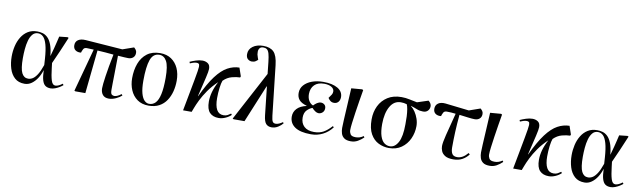

<svg xmlns="http://www.w3.org/2000/svg" viewBox="-44 -1353 6473 1939"><g transform="rotate(10 3192.5 -384.0)"><path d="M227 14Q164 14 125.5 -21Q87 -56 69.5 -113Q52 -170 52 -236Q52 -290 64 -342Q76 -394 102 -436.5Q128 -479 168 -504Q208 -529 264 -529Q291 -529 318.5 -521.5Q346 -514 370 -491.5Q394 -469 411.5 -425Q429 -381 436 -309H437Q451 -357 460 -392.5Q469 -428 476 -457Q483 -486 490 -516L574 -525L586 -520Q552 -438 524 -373.5Q496 -309 465 -241L471 -191Q480 -111 493.5 -66.5Q507 -22 536 -22Q554 -22 573 -31.5Q592 -41 608 -54L618 -41Q607 -31 586.5 -18Q566 -5 541.5 4.5Q517 14 494 14Q461 14 440 -1Q419 -16 408 -52.5Q397 -89 395 -154H394Q381 -110 356.5 -71.5Q332 -33 299 -9.5Q266 14 227 14ZM254 -43Q277 -43 299.5 -56.5Q322 -70 345 -105Q368 -140 391 -207L387 -271Q381 -361 366 -414Q351 -467 328 -489.5Q305 -512 274 -512Q240 -512 218.5 -486.5Q197 -461 185.5 -420Q174 -379 170 -331.5Q166 -284 166 -239Q166 -131 188 -87Q210 -43 254 -43Z M1092 14Q1048 14 1027.5 -12Q1007 -38 1007 -78Q1007 -112 1020.5 -205Q1034 -298 1061 -432Q1021 -436 978 -439.5Q935 -443 895 -445L849 0H746L736 -5L856 -447Q814 -450 784 -450Q769 -450 759.5 -443.5Q750 -437 740 -411L735 -395Q701 -391 678 -407Q655 -423 655 -457Q655 -494 682.5 -512.5Q710 -531 758 -528L1140 -500L1254 -540Q1265 -531 1274 -518.5Q1283 -506 1283 -488Q1283 -457 1263.5 -440Q1244 -423 1215 -423Q1201 -423 1173 -424.5Q1145 -426 1108 -429Q1107 -382 1106.5 -331Q1106 -280 1105 -231.5Q1104 -183 1103.5 -143.5Q1103 -104 1103 -80Q1103 -41 1114.5 -31.5Q1126 -22 1142 -22Q1153 -22 1171 -29Q1189 -36 1212 -54L1222 -41Q1201 -21 1163.5 -3.5Q1126 14 1092 14Z M1499 14Q1429 14 1382 -20Q1335 -54 1311.5 -109.5Q1288 -165 1288 -231Q1288 -314 1313 -381.5Q1338 -449 1390.5 -489Q1443 -529 1525 -529Q1592 -529 1639 -497Q1686 -465 1711 -410Q1736 -355 1736 -283Q1736 -226 1722.5 -173Q1709 -120 1680.5 -77.5Q1652 -35 1607 -10.5Q1562 14 1499 14ZM1501 -5Q1540 -5 1566.5 -33Q1593 -61 1607 -123.5Q1621 -186 1621 -292Q1621 -413 1594 -462Q1567 -511 1519 -511Q1455 -511 1429.5 -440Q1404 -369 1404 -225Q1404 -144 1417.5 -96Q1431 -48 1453 -26.5Q1475 -5 1501 -5Z M2218 14Q2158 14 2125 -20.5Q2092 -55 2092 -133Q2092 -181 2106 -232Q2120 -283 2151 -342Q2095 -289 2056 -233Q2017 -177 1992.5 -127Q1968 -77 1955.5 -43Q1943 -9 1939 0H1851Q1859 -42 1869.5 -97.5Q1880 -153 1891 -212Q1902 -271 1912 -324Q1922 -377 1927.5 -413.5Q1933 -450 1933 -461Q1933 -484 1925.5 -490.5Q1918 -497 1904 -497Q1887 -497 1868 -491Q1849 -485 1836 -479L1830 -494Q1856 -506 1891 -517.5Q1926 -529 1958 -529Q1989 -529 2013 -513Q2037 -497 2037 -457Q2037 -433 2021.5 -367Q2006 -301 1974 -168L1976 -167Q2040 -304 2098.5 -381.5Q2157 -459 2215.5 -491Q2274 -523 2337 -524L2366 -439L2361 -427Q2326 -427 2278 -414.5Q2230 -402 2191 -363Q2181 -338 2174.5 -286.5Q2168 -235 2168 -181Q2168 -104 2190.5 -63Q2213 -22 2261 -22Q2286 -22 2303 -31.5Q2320 -41 2335 -52L2344 -40Q2321 -17 2286 -1.5Q2251 14 2218 14Z M2760 14Q2724 14 2703 -8.5Q2682 -31 2675 -95L2643 -385H2640L2481 0H2369L2359 -5L2628 -510L2615 -630Q2609 -685 2600.5 -714.5Q2592 -744 2577.5 -755Q2563 -766 2540 -766Q2514 -766 2502.5 -750.5Q2491 -735 2491 -714Q2491 -697 2493 -686Q2495 -675 2503 -653L2510 -635Q2503 -627 2487.5 -616.5Q2472 -606 2449 -606Q2426 -606 2407.5 -621.5Q2389 -637 2389 -672Q2389 -721 2430 -751.5Q2471 -782 2537 -782Q2608 -782 2644.5 -745.5Q2681 -709 2692 -611L2749 -103Q2754 -59 2763.5 -44Q2773 -29 2795 -29Q2812 -29 2830.5 -37.5Q2849 -46 2866 -58L2874 -47Q2856 -24 2825.5 -5Q2795 14 2760 14Z M3163 14Q3053 14 2998 -24Q2943 -62 2943 -130Q2943 -177 2975.5 -211.5Q3008 -246 3072 -260V-262Q3017 -278 2993.5 -305.5Q2970 -333 2970 -376Q2970 -423 3000 -457Q3030 -491 3081 -510Q3132 -529 3197 -529Q3291 -529 3345 -497Q3399 -465 3399 -407Q3398 -375 3381.5 -357Q3365 -339 3339 -339Q3315 -339 3299.5 -352Q3284 -365 3276 -379Q3295 -405 3303.5 -418.5Q3312 -432 3312 -450Q3312 -478 3284 -495Q3256 -512 3209 -512Q3144 -512 3109.5 -477.5Q3075 -443 3074 -385Q3074 -342 3091.5 -314Q3109 -286 3135 -276Q3150 -293 3170 -306Q3190 -319 3210 -319Q3230 -319 3245.5 -306Q3261 -293 3261 -269Q3261 -242 3243.5 -225.5Q3226 -209 3202 -209Q3186 -209 3167.5 -221.5Q3149 -234 3134 -251Q3105 -241 3079 -214.5Q3053 -188 3053 -138Q3053 -81 3088.5 -47.5Q3124 -14 3191 -14Q3247 -14 3287.5 -37Q3328 -60 3369 -106L3380 -95Q3341 -43 3285 -14.5Q3229 14 3163 14Z M3573 14Q3528 14 3504.5 -3Q3481 -20 3472.5 -47Q3464 -74 3464 -104Q3464 -126 3467 -185.5Q3470 -245 3475 -330Q3480 -415 3485 -514L3596 -523L3607 -517Q3598 -465 3588 -403Q3578 -341 3569 -280.5Q3560 -220 3554 -171.5Q3548 -123 3548 -97Q3548 -75 3560 -55Q3572 -35 3615 -35Q3633 -35 3651.5 -40Q3670 -45 3694 -61L3702 -48Q3674 -21 3642.5 -3.5Q3611 14 3573 14Z M3963 14Q3907 14 3856 -11Q3805 -36 3773.5 -92Q3742 -148 3742 -240Q3742 -317 3772 -379Q3802 -441 3860 -478Q3918 -515 4002 -515Q4044 -515 4084 -506Q4124 -497 4163 -490L4276 -527Q4292 -514 4299 -500.5Q4306 -487 4306 -475Q4306 -446 4287.5 -427Q4269 -408 4238 -409Q4204 -409 4176.5 -420.5Q4149 -432 4110 -444V-442Q4134 -424 4154.5 -393.5Q4175 -363 4187.5 -326Q4200 -289 4200 -252Q4200 -183 4172 -122Q4144 -61 4091 -23.5Q4038 14 3963 14ZM3969 -5Q4021 -5 4054 -65Q4087 -125 4087 -251Q4088 -291 4086 -331.5Q4084 -372 4078.5 -404.5Q4073 -437 4065 -453Q4047 -458 4034.5 -460Q4022 -462 4004 -462Q3934 -462 3895 -394Q3856 -326 3855 -214Q3855 -136 3870.5 -90Q3886 -44 3912 -24.5Q3938 -5 3969 -5Z M4624 14Q4568 14 4539 -4Q4510 -22 4499.5 -48Q4489 -74 4489 -99Q4489 -133 4509 -214Q4529 -295 4568 -444Q4520 -450 4476 -450Q4461 -450 4451.5 -443.5Q4442 -437 4432 -411L4427 -395Q4393 -391 4370 -407Q4347 -423 4347 -457Q4347 -494 4374.5 -513.5Q4402 -533 4450 -528L4693 -500L4807 -540Q4818 -531 4827 -518.5Q4836 -506 4836 -488Q4836 -457 4816.5 -440Q4797 -423 4768 -423Q4741 -423 4699 -428.5Q4657 -434 4608 -440Q4599 -342 4595.5 -261.5Q4592 -181 4592 -104Q4592 -61 4606.5 -38Q4621 -15 4659 -15Q4715 -15 4766 -76L4780 -64Q4753 -28 4714.5 -7Q4676 14 4624 14Z M4997 14Q4952 14 4928.5 -3Q4905 -20 4896.5 -47Q4888 -74 4888 -104Q4888 -126 4891 -185.5Q4894 -245 4899 -330Q4904 -415 4909 -514L5020 -523L5031 -517Q5022 -465 5012 -403Q5002 -341 4993 -280.5Q4984 -220 4978 -171.5Q4972 -123 4972 -97Q4972 -75 4984 -55Q4996 -35 5039 -35Q5057 -35 5075.5 -40Q5094 -45 5118 -61L5126 -48Q5098 -21 5066.5 -3.5Q5035 14 4997 14Z M5603 14Q5543 14 5510 -20.5Q5477 -55 5477 -133Q5477 -181 5491 -232Q5505 -283 5536 -342Q5480 -289 5441 -233Q5402 -177 5377.5 -127Q5353 -77 5340.5 -43Q5328 -9 5324 0H5236Q5244 -42 5254.5 -97.5Q5265 -153 5276 -212Q5287 -271 5297 -324Q5307 -377 5312.5 -413.5Q5318 -450 5318 -461Q5318 -484 5310.5 -490.5Q5303 -497 5289 -497Q5272 -497 5253 -491Q5234 -485 5221 -479L5215 -494Q5241 -506 5276 -517.5Q5311 -529 5343 -529Q5374 -529 5398 -513Q5422 -497 5422 -457Q5422 -433 5406.5 -367Q5391 -301 5359 -168L5361 -167Q5425 -304 5483.5 -381.5Q5542 -459 5600.5 -491Q5659 -523 5722 -524L5751 -439L5746 -427Q5711 -427 5663 -414.5Q5615 -402 5576 -363Q5566 -338 5559.5 -286.5Q5553 -235 5553 -181Q5553 -104 5575.5 -63Q5598 -22 5646 -22Q5671 -22 5688 -31.5Q5705 -41 5720 -52L5729 -40Q5706 -17 5671 -1.5Q5636 14 5603 14Z M5969 14Q5906 14 5867.5 -21Q5829 -56 5811.5 -113Q5794 -170 5794 -236Q5794 -290 5806 -342Q5818 -394 5844 -436.5Q5870 -479 5910 -504Q5950 -529 6006 -529Q6033 -529 6060.5 -521.5Q6088 -514 6112 -491.5Q6136 -469 6153.5 -425Q6171 -381 6178 -309H6179Q6193 -357 6202 -392.5Q6211 -428 6218 -457Q6225 -486 6232 -516L6316 -525L6328 -520Q6294 -438 6266 -373.5Q6238 -309 6207 -241L6213 -191Q6222 -111 6235.5 -66.5Q6249 -22 6278 -22Q6296 -22 6315 -31.5Q6334 -41 6350 -54L6360 -41Q6349 -31 6328.5 -18Q6308 -5 6283.5 4.5Q6259 14 6236 14Q6203 14 6182 -1Q6161 -16 6150 -52.5Q6139 -89 6137 -154H6136Q6123 -110 6098.5 -71.5Q6074 -33 6041 -9.5Q6008 14 5969 14ZM5996 -43Q6019 -43 6041.5 -56.5Q6064 -70 6087 -105Q6110 -140 6133 -207L6129 -271Q6123 -361 6108 -414Q6093 -467 6070 -489.5Q6047 -512 6016 -512Q5982 -512 5960.5 -486.5Q5939 -461 5927.5 -420Q5916 -379 5912 -331.5Q5908 -284 5908 -239Q5908 -131 5930 -87Q5952 -43 5996 -43Z"/></g></svg>

Font: Literata 72pt Medium
Style: Italic
Weight: 500
Italic angle: -2°
Designer: Latin by Veronika Burian and Jose Scaglione. Greek by Irene Vlachou. Cyrillic by Vera Evstafieva
Foundry: TypeTogether
Version: Version 3.002